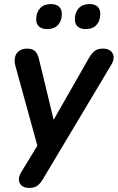

<svg xmlns="http://www.w3.org/2000/svg" viewBox="-20 -736 579 944"><path d="M124 188Q100 188 87 177Q74 166 73 148.5Q72 131 84 111L179 -45L171 7L56 -411Q49 -436 54 -455.5Q59 -475 74.5 -486Q90 -497 113 -497Q139 -497 152.5 -484.5Q166 -472 173 -440L253 -109H222L418 -452Q432 -476 447 -486.5Q462 -497 486 -497Q510 -497 523.5 -486Q537 -475 538.5 -457.5Q540 -440 528 -419L192 143Q178 167 163 177.5Q148 188 124 188ZM401 -593Q376 -593 362 -605.5Q348 -618 348 -641Q348 -675 367 -695.5Q386 -716 420 -716Q446 -716 459.5 -703.5Q473 -691 473 -668Q473 -634 454.5 -613.5Q436 -593 401 -593ZM212 -593Q186 -593 172 -605.5Q158 -618 158 -641Q158 -675 177 -695.5Q196 -716 230 -716Q256 -716 270 -703.5Q284 -691 284 -668Q284 -634 265.5 -613.5Q247 -593 212 -593Z"/></svg>

Font: Nunito ExtraLight
Style: Bold Italic
Weight: 700
Italic angle: -9°
Version: Version 3.602